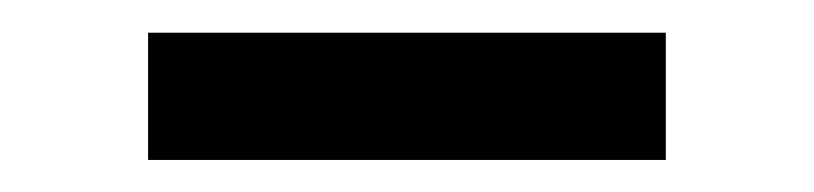

<svg xmlns="http://www.w3.org/2000/svg" viewBox="-20 -371 500 118"><path d="M389.2 -350.9V-272.7H71V-350.9Z"/></svg>

Font: Inter P
Style: Regular
Weight: 400
Designer: Rasmus Andersson
Foundry: rsms
Version: Version 3.018;git-588b23468